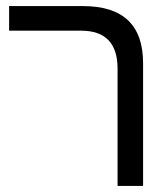

<svg xmlns="http://www.w3.org/2000/svg" viewBox="-20 -612 551 632"><path d="M451 0V-404Q451 -592 253 -592H10V-511H247Q367 -511 367 -386V0Z"/></svg>

Font: Noto Sans Hebrew Extra Condensed
Style: Regular
Weight: 400
Width: 2
Designer: Monotype Design Team
Foundry: Monotype Imaging Inc.
Version: 1.000